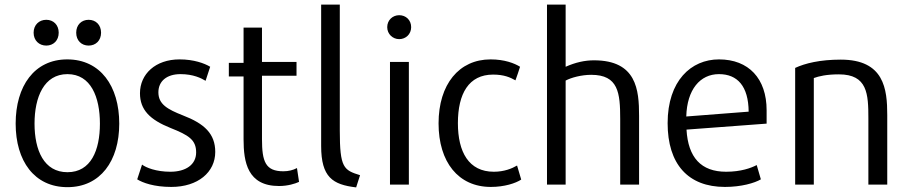

<svg xmlns="http://www.w3.org/2000/svg" viewBox="-20 -800 3953 834"><path d="M235 -658C235 -624 212 -602 181 -602C150 -602 126 -624 126 -658C126 -692 150 -714 181 -714C212 -714 235 -692 235 -658ZM419 -658C419 -624 396 -602 365 -602C334 -602 311 -624 311 -658C311 -692 334 -714 365 -714C396 -714 419 -692 419 -658ZM498 -263C498 -101 416 13 273 13C129 13 48 -101 48 -263C48 -426 129 -542 272 -542C416 -542 498 -426 498 -263ZM414 -263C414 -378 375 -478 273 -478C171 -478 130 -378 130 -263C130 -147 171 -52 273 -52C375 -52 414 -147 414 -263Z M915 -140C915 -52 840 12 724 12C649 12 600 -6 576 -21L597 -85C614 -72 658 -54 720 -54C786 -54 832 -84 832 -138C832 -193 799 -213 721 -244C631 -280 588 -323 588 -395C588 -478 655 -542 760 -542C822 -542 868 -525 893 -510C889 -496 877 -463 873 -449C855 -460 820 -478 764 -478C705 -478 668 -448 668 -399C668 -347 708 -325 774 -299C868 -263 915 -219 915 -140Z M1279 -10C1262 -2 1230 8 1192 8C1055 8 1038 -96 1038 -195V-468H974V-527H1038V-680H1118V-531H1268V-471H1118V-196C1118 -98 1133 -56 1211 -56C1233 -56 1253 -61 1270 -70Z M1544 -39 1527 14C1425 2 1375 -30 1375 -166V-780H1456V-232C1456 -71 1473 -61 1544 -39Z M1766 -682C1766 -652 1743 -630 1714 -630C1686 -630 1662 -652 1662 -682C1662 -713 1686 -734 1714 -734C1743 -734 1766 -713 1766 -682ZM1756 2H1674V-531H1756Z M2244 -20C2220 -4 2171 12 2112 12C1971 12 1885 -96 1885 -264C1885 -434 1974 -542 2111 -542C2172 -542 2215 -525 2239 -510C2235 -497 2224 -464 2219 -451C2196 -464 2169 -476 2122 -476C2016 -476 1969 -393 1969 -265C1969 -140 2016 -54 2125 -54C2170 -54 2204 -68 2226 -81Z M2756 2H2674V-283C2674 -397 2666 -475 2548 -475C2506 -475 2461 -463 2437 -450V2H2356V-780H2437V-510C2480 -529 2520 -538 2560 -538C2745 -538 2756 -410 2756 -297Z M3310 -263 2962 -237C2969 -116 3025 -54 3134 -54C3198 -54 3242 -70 3267 -83L3285 -21C3258 -5 3200 12 3129 12C2968 12 2880 -88 2880 -265C2880 -449 2982 -542 3103 -542C3232 -542 3310 -459 3310 -321ZM3232 -315C3231 -426 3183 -478 3103 -478C3021 -478 2964 -411 2961 -294Z M3834 2H3752V-286C3752 -392 3748 -477 3624 -477C3570 -477 3537 -469 3515 -461V2H3434V-505C3477 -525 3542 -541 3632 -541C3821 -541 3834 -413 3834 -300Z"/></svg>

Font: Repo Regular
Style: Regular
Weight: 400
Designer: Stefan Peev
Foundry: Context Ltd
Version: Version 1.502